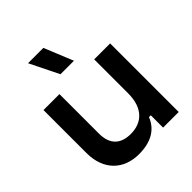

<svg xmlns="http://www.w3.org/2000/svg" viewBox="-203 -852 987 987"><g transform="rotate(-45 291.0 -358.0)"><path d="M533.5 -498.5H417.5V-251C417.5 -145 361.5 -94 280 -94C208.5 -94 165 -130 165 -211.5V-498.5H49V-186.5C49 -60.5 126 9.5 236.5 9.5C335.5 9.5 385 -34 407 -89.5H420V0H533.5ZM274.5 -725H163L241 -567H339Z"/></g></svg>

Font: MCL Standard Medium
Style: Regular
Weight: 500
Designer: Květoslav Bartoš
Foundry: Florian Karsten
Version: Version 1.001;Glyphs 3.2.3 (3260)